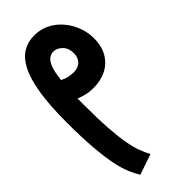

<svg xmlns="http://www.w3.org/2000/svg" viewBox="-38 -722 1054 1054"><g transform="rotate(45 488.5 -195.5)"><path d="M477 21Q345 21 256 6.5Q167 -8 114 -35.5Q61 -63 37.5 -102Q14 -141 14 -191Q14 -239 34 -279Q54 -319 89 -349Q124 -379 167.5 -395.5Q211 -412 257 -412Q319 -412 362 -386.5Q405 -361 427 -317Q449 -273 449 -217Q449 -189 443 -163Q437 -137 427 -114Q447 -114 470 -114Q581 -114 656.5 -119Q732 -124 782 -133Q832 -142 865.5 -154.5Q899 -167 926 -182L967 -62Q942 -46 907 -31Q872 -16 817 -4.5Q762 7 679.5 14Q597 21 477 21ZM151 -203Q151 -184 162.5 -168Q174 -152 204 -140Q234 -128 292 -122Q303 -144 307 -163Q311 -182 311 -201Q311 -237 290.5 -256.5Q270 -276 237 -276Q197 -276 174 -252.5Q151 -229 151 -203Z"/></g></svg>

Font: Noto IKEA Arabic
Style: Bold
Weight: 700
Designer: Monotype Design Team
Foundry: Monotype Imaging Inc.
Version: Version 1.200